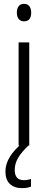

<svg xmlns="http://www.w3.org/2000/svg" viewBox="-20 -751 246 991"><path d="M104 -731Q123 -731 132 -718.5Q141 -706 141 -686Q141 -641 104 -641Q86 -641 76.5 -653Q67 -665 67 -686Q67 -706 76 -718.5Q85 -731 104 -731ZM131 -532V0H76V-532ZM56 126Q56 179 103 179Q114 179 124 177Q134 175 140 173V212Q131 216 119.5 218Q108 220 94 220Q53 220 30.5 198Q8 176 8 134Q8 95 31.5 57.5Q55 20 94 -11L127 0Q92 33 74 63Q56 93 56 126Z"/></svg>

Font: Noto Sans Telugu Condensed Light
Style: Regular
Weight: 300
Width: 3
Designer: Jelle Bosma - Monotype Design Team
Foundry: Monotype Imaging Inc.
Version: Version 2.005; ttfautohint (v1.8.4.7-5d5b)